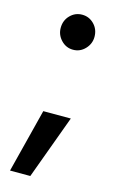

<svg xmlns="http://www.w3.org/2000/svg" viewBox="-108 -556 466 768"><g transform="rotate(15 125.0 -172.5)"><path d="M134 -366Q105 -366 84.5 -387.5Q64 -409 64 -438Q64 -469 84.5 -490Q105 -511 134 -511Q163 -511 183.5 -490Q204 -469 204 -438Q204 -409 183.5 -387.5Q163 -366 134 -366ZM16 166 83 -98H197L100 166Z"/></g></svg>

Font: Red Hat Text Medium
Style: Regular
Weight: 500
Designer: Pentagram, MCKL
Foundry: Pentagram, MCKL
Version: Version 1.023